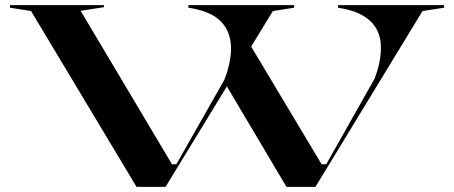

<svg xmlns="http://www.w3.org/2000/svg" viewBox="-20 -728 1769 748"><path d="M1096 0 857 -403 954 -554 1233 -88H1251L1439 -421Q1452 -454 1458 -484.5Q1464 -515 1464 -542Q1464 -584 1446.5 -615.5Q1429 -647 1392.5 -668Q1356 -689 1297 -698V-708H1710V-698L1626 -685L1209 0ZM512 0 101 -685 19 -698V-708H385V-700L294 -686L650 -88H667L854 -417Q867 -450 873.5 -481.5Q880 -513 880 -539Q880 -604 840.5 -644.5Q801 -685 714 -698V-708H1126V-698L1043 -685L625 0Z"/></svg>

Font: Kalnia Expanded
Style: Regular
Weight: 400
Width: 7
Designer: Frida Medrano
Foundry: Frida Medrano
Version: Version 1.105